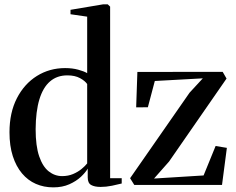

<svg xmlns="http://www.w3.org/2000/svg" viewBox="-20 -838 1071 870"><path d="M221.5 11Q178.5 11 142.5 -4.8Q106.5 -20.5 79.8 -52.2Q53 -84 38 -130.5Q23 -177 23 -238.5Q23 -327.5 56.5 -392.8Q90 -458 147.2 -493.8Q204.5 -529.5 275 -529.5Q308 -529.5 334.5 -522.2Q361 -515 375 -506.5V-762.5L299.5 -773.5V-793.5L448 -818.5H468L479 -808V-30.5H531.5V-6.5Q514.5 -2 487.8 3.5Q461 9 436 9Q408.5 9 393 0.2Q377.5 -8.5 377.5 -34V-74Q368 -57 346.8 -37Q325.5 -17 294 -3Q262.5 11 221.5 11ZM261.5 -40Q289 -40 311.2 -49.5Q333.5 -59 349.8 -72.5Q366 -86 375 -97.5V-457Q365.5 -471.5 342.5 -484Q319.5 -496.5 285 -496.5Q238.5 -496.5 206.8 -469.2Q175 -442 158.5 -387.8Q142 -333.5 141.5 -252.5Q141.5 -176.5 157.5 -129.8Q173.5 -83 200.8 -61.5Q228 -40 261.5 -40ZM899 -483 681.5 -471 650 -352 597 -351.5 602.5 -512 989 -512.5 1006.5 -482 746 -106 678 -29 902.5 -43 957 -176.5 1008 -168 986 0H588.5L569.5 -30.5L839 -418Z"/></svg>

Font: Merriweather 120pt Medium
Style: Regular
Weight: 500
Version: Version 2.100